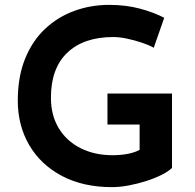

<svg xmlns="http://www.w3.org/2000/svg" viewBox="-20 -760 799 788"><path d="M686 -71Q672 -57 644.5 -43Q617 -29 581.5 -17.5Q546 -6 509 1Q472 8 439 8Q321 8 234 -38Q147 -84 100 -164.5Q53 -245 53 -347Q53 -445 83 -519Q113 -593 165.5 -642Q218 -691 285.5 -715.5Q353 -740 428 -740Q497 -740 554.5 -724.5Q612 -709 654 -687L611 -564Q592 -575 562 -585Q532 -595 501 -601.5Q470 -608 445 -608Q324 -608 256.5 -544Q189 -480 189 -359Q189 -287 221 -234Q253 -181 310.5 -152Q368 -123 442 -123Q475 -123 504 -128.5Q533 -134 553 -145V-249H421V-376H686Z"/></svg>

Font: Reem Kufi SemiBold
Style: Regular
Weight: 600
Designer: Khaled Hosny
Version: Version 1.001